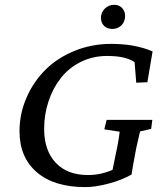

<svg xmlns="http://www.w3.org/2000/svg" viewBox="-20 -763 673 792"><path d="M443.4 -643.6Q422.4 -643.6 409.4 -656.2Q396.5 -668.9 396.5 -689.5Q396.5 -711.9 412.4 -727.5Q428.2 -743.2 451.2 -743.2Q471.2 -743.2 483.6 -730Q496.1 -716.8 496.1 -697.3Q496.1 -673.8 481 -658.7Q465.8 -643.6 443.4 -643.6ZM332 8.8Q203.1 8.8 131.8 -52.5Q60.5 -113.8 60.5 -221.7Q60.5 -293.5 88.9 -359.1Q117.2 -424.8 166.3 -474.1Q215.3 -523.4 286.4 -552.7Q357.4 -582 438.5 -582Q538.1 -582 609.4 -550.8L587.9 -423.8L542 -421.9L535.2 -506.8Q498 -532.2 421.9 -532.2Q362.8 -532.2 313.2 -507.6Q263.7 -482.9 231 -441.2Q198.2 -399.4 180.2 -345.2Q162.1 -291 162.1 -231.4Q162.1 -142.6 209.7 -91.8Q257.3 -41 342.8 -41Q396 -41 444.3 -62.5L457 -125Q468.8 -177.2 473.6 -219.7L410.2 -229.5L419.9 -268.6H608.4L603.5 -231.4L557.6 -220.7Q556.6 -218.8 542 -152.3Q526.4 -69.8 522.5 -43Q482.4 -20 427.7 -5.6Q373 8.8 332 8.8Z"/></svg>

Font: Crimson Pro
Style: Italic
Weight: 400
Italic angle: -12°
Designer: Jacques Le Bailly
Foundry: Baron von Fonthausen
Version: Version 1.003